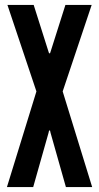

<svg xmlns="http://www.w3.org/2000/svg" viewBox="-20 -755 400 775"><path d="M114 0H8L127 -386L10 -735H116L175 -549L178 -540H182L185 -549L244 -735H350L233 -386L352 0H246L184 -219L182 -228H178L176 -219Z"/></svg>

Font: League Gothic
Style: Regular
Weight: 400
Designer: The League of Moveable Type
Version: Version 1.560;PS 001.560;hotconv 1.0.56;makeotf.lib2.0.21325